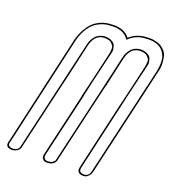

<svg xmlns="http://www.w3.org/2000/svg" viewBox="-171 -924 1124 1248"><g transform="rotate(20 391.0 -299.5)"><path d="M299 195H298Q277 195 268 184Q259 173 260 162L261 151L362 -287H361L389 -405L437 -612Q440 -632 440 -646Q440 -660 432 -669.5Q424 -679 418 -684Q412 -689 401.5 -691.5Q391 -694 386 -694.5Q381 -695 376 -695H375Q354 -695 337 -686.5Q320 -678 310.5 -664.5Q301 -651 296 -640Q291 -629 289 -618L286 -608L240 -405L205 -256L111 151Q111 153 110.5 156Q110 159 106 166.5Q102 174 96 179.5Q90 185 78.5 190Q67 195 52 195H51Q47 195 41.5 194Q36 193 28 189.5Q20 186 16.5 177Q13 168 16 154L19 144L188 -600Q188 -604 190 -611Q194 -628 200.5 -646.5Q207 -665 222.5 -693Q238 -721 258 -741.5Q278 -762 312 -777.5Q346 -793 387 -793Q393 -794 402 -794Q477 -794 512 -747Q564 -793 635 -793Q641 -794 650 -794Q662 -794 673.5 -792.5Q685 -791 701.5 -786.5Q718 -782 730.5 -773.5Q743 -765 756.5 -751Q770 -737 775 -717Q780 -697 782 -668.5Q784 -640 774 -602L601 147Q596 167 584.5 178.5Q573 190 565 192.5Q557 195 549 195H546Q524 195 514.5 184Q505 173 507 162L508 151L608 -287L636 -405L684 -612Q687 -632 687 -646Q687 -660 679 -669.5Q671 -679 665 -684Q659 -689 648.5 -691.5Q638 -694 633 -694.5Q628 -695 623 -695H622Q601 -695 584 -686.5Q567 -678 557.5 -664.5Q548 -651 543 -640Q538 -629 536 -618L533 -608L488 -405H487L452 -256L358 151Q358 152 358 153.5Q358 155 356.5 159Q355 163 353 166.5Q351 170 347.5 175Q344 180 339 183.5Q334 187 326 190Q318 193 309 194Q303 195 299 195ZM301 185Q304 185 310 184Q326 182 335.5 173.5Q345 165 346 160.5Q347 156 348 152L477 -405Q477 -407 478 -410Q479 -413 479 -415Q487 -447 501.5 -511.5Q516 -576 523 -608L526 -618Q528 -630 533.5 -642Q539 -654 550 -669.5Q561 -685 580.5 -695Q600 -705 625 -705H626Q630 -705 634.5 -704.5Q639 -704 648 -702Q657 -700 664 -696.5Q671 -693 679.5 -686.5Q688 -680 691.5 -670Q695 -660 697.5 -645.5Q700 -631 694 -612L645 -405L618 -287L518 151Q518 153 517.5 155.5Q517 158 517.5 164Q518 170 520.5 174Q523 178 530 181.5Q537 185 548 185H551Q582 185 591 147L764 -602Q772 -637 772 -665Q772 -693 765.5 -711.5Q759 -730 747.5 -744Q736 -758 723.5 -765.5Q711 -773 696 -777.5Q681 -782 670 -783Q659 -784 648 -784L634 -783H633Q566 -783 518 -740L509 -732L504 -740Q471 -784 400 -784L386 -783H385Q347 -783 315 -768.5Q283 -754 264 -735Q245 -716 230.5 -689.5Q216 -663 210 -645.5Q204 -628 200 -611L198 -600L29 144L26 154Q24 164 26.5 171Q29 178 35 180.5Q41 183 45.5 184Q50 185 53 185H54Q94 185 101 154V152L279 -618Q281 -630 286.5 -642Q292 -654 303 -669.5Q314 -685 333.5 -695Q353 -705 378 -705H379Q383 -705 387.5 -704.5Q392 -704 401 -702Q410 -700 417 -696.5Q424 -693 432.5 -686.5Q441 -680 444.5 -670Q448 -660 450.5 -645.5Q453 -631 447 -612L398 -405L374 -297H375L271 151Q272 153 270.5 160.5Q269 168 276.5 176.5Q284 185 300 185Z"/></g></svg>

Font: Soda Fountain
Style: OutlineOblique
Weight: 400
Version: Version 1.0